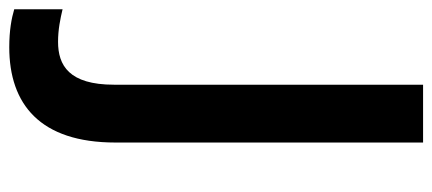

<svg xmlns="http://www.w3.org/2000/svg" viewBox="-362 -520 956 425"><g transform="rotate(90 116.5 -307.0)"><path d="M8 151C134 151 219 83 219 -84V-765H91V-81C91 19 48 43 -4 43C-31 43 -55 38 -76 33V140C-56 146 -29 151 8 151Z"/></g></svg>

Font: Noto Sans Tamil UI SemiBold
Style: Regular
Weight: 600
Designer: Jelle Bosma - Monotype Design Team
Foundry: Monotype Imaging Inc.
Version: Version 2.004